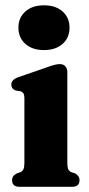

<svg xmlns="http://www.w3.org/2000/svg" viewBox="-20 -720 342 740"><path d="M149.5 -527Q104.5 -527 77.8 -550.8Q51 -574.5 51 -613.5Q51 -652 77.8 -675.8Q104.5 -699.5 149.5 -699.5Q194.5 -699.5 221.2 -675.8Q248 -652 248 -613.5Q248 -574.5 221.2 -550.8Q194.5 -527 149.5 -527ZM239.5 -442V-92.5Q239.5 -75 243.2 -67.5Q247 -60 254.5 -56.5L269 -52Q286.5 -42.5 286.5 -25.5Q286.5 0 257.5 0H56Q26.5 0 26.5 -25.5Q26.5 -42.5 44.5 -51.5L59 -56.5Q66.5 -60 70.2 -67.5Q74 -75 74 -92.5V-340Q74 -354.5 70 -360.2Q66 -366 58.5 -368.5L40.5 -371Q23.5 -378 23.5 -394Q23.5 -412 49 -422L159 -460Q193.5 -473 210 -473Q224.5 -473 232 -464.2Q239.5 -455.5 239.5 -442Z"/></svg>

Font: Fraunces 72pt S050
Style: Bold
Weight: 700
Version: Version 1.000; ttfautohint (v1.8.3)